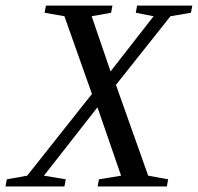

<svg xmlns="http://www.w3.org/2000/svg" viewBox="-53 -675 716 695"><path d="M366.7 -367.7 483.4 -39.1 555.7 -25.9 550.8 0H300.3L305.2 -25.9L385.3 -39.1L299.8 -286.6L106 -39.1L185.1 -25.9L180.2 0H-33.2L-28.3 -25.9L45.4 -39.1L279.8 -335L180.2 -616.2L108.4 -628.9L113.3 -654.8H354L349.1 -628.9L278.8 -616.2L347.2 -416.5L502.9 -616.2L438.5 -628.9L443.4 -654.8H643.1L638.2 -628.9L564 -616.2Z"/></svg>

Font: Liberation Serif
Style: Italic
Weight: 400
Italic angle: -16.333°
Designer: Steve Matteson
Foundry: Ascender Corporation
Version: Version 2.1.5